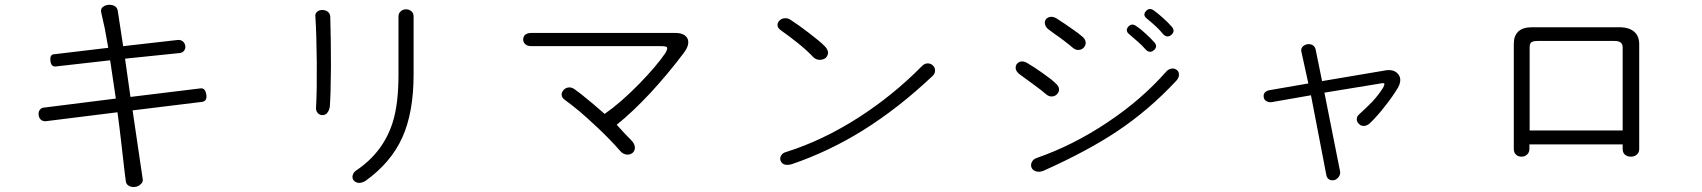

<svg xmlns="http://www.w3.org/2000/svg" viewBox="-20 -768 7040 794"><path d="M206.1 -543.9Q185.5 -543.9 188.5 -517.6Q190.4 -491.2 210.9 -493.2L435.5 -518.6L459 -360.4L163.1 -323.2Q151.4 -323.2 144.5 -313.5Q138.7 -305.7 139.6 -293.9Q140.6 -282.2 147.5 -274.4Q155.3 -266.6 168 -266.6L465.8 -303.7Q473.6 -247.1 481.4 -178.7Q486.3 -138.7 494.1 -67.4L500 -20.5Q501 -5.9 513.7 1Q524.4 6.8 539.1 4.9Q552.7 2.9 561.5 -5.9Q572.3 -14.6 570.3 -26.4L528.3 -311.5L815.4 -346.7Q837.9 -349.6 833 -377.9Q828.1 -406.2 807.6 -402.3L519.5 -367.2L497.1 -525.4L724.6 -548.8Q736.3 -550.8 742.2 -559.6Q748 -568.4 746.1 -579.1Q744.1 -589.8 736.3 -596.7Q726.6 -604.5 712.9 -602.5L489.3 -577.1L466.8 -724.6Q464.8 -737.3 452.1 -744.1Q441.4 -749 427.7 -748Q413.1 -746.1 404.3 -738.3Q395.5 -730.5 398.4 -716.8Q404.3 -692.4 413.1 -651.4Q418 -622.1 427.7 -570.3Z M1284.2 -699.2Q1289.1 -624 1290 -509.8Q1291 -393.6 1287.1 -326.2Q1285.2 -311.5 1293 -301.8Q1299.8 -293 1311.5 -292Q1322.3 -291 1331.1 -298.8Q1340.8 -308.6 1343.8 -326.2Q1347.7 -371.1 1348.6 -490.2Q1348.6 -608.4 1345.7 -700.2Q1344.7 -712.9 1334 -720.7Q1325.2 -726.6 1312.5 -726.6Q1299.8 -726.6 1292 -719.7Q1282.2 -711.9 1284.2 -699.2ZM1627.9 -700.2V-460Q1627.9 -335.9 1603.5 -260.7Q1564.5 -138.7 1455.1 -64.5Q1441.4 -55.7 1438.5 -43Q1435.5 -31.2 1442.4 -22.5Q1449.2 -13.7 1461.9 -11.7Q1476.6 -10.7 1492.2 -20.5Q1596.7 -95.7 1643.6 -199.2Q1690.4 -302.7 1690.4 -460V-700.2Q1690.4 -713.9 1680.7 -721.7Q1671.9 -729.5 1659.2 -729.5Q1646.5 -729.5 1637.7 -721.7Q1627.9 -713.9 1627.9 -700.2Z M2176.8 -631.8Q2161.1 -631.8 2151.4 -624Q2143.6 -616.2 2143.6 -604.5Q2143.6 -593.8 2151.4 -585.9Q2161.1 -577.1 2176.8 -577.1H2714.8Q2734.4 -577.1 2738.3 -572.3Q2742.2 -566.4 2730.5 -546.9Q2693.4 -493.2 2625 -422.9Q2548.8 -344.7 2480.5 -296.9L2465.8 -309.6Q2433.6 -337.9 2414.1 -353.5Q2381.8 -380.9 2355.5 -399.4Q2342.8 -408.2 2330.1 -406.2Q2317.4 -404.3 2309.6 -394.5Q2301.8 -385.7 2302.7 -375Q2303.7 -363.3 2316.4 -354.5Q2372.1 -314.5 2438.5 -252Q2501 -194.3 2544.9 -143.6Q2555.7 -130.9 2570.3 -128.9Q2584 -127 2594.7 -134.8Q2604.5 -142.6 2605.5 -155.3Q2606.4 -169.9 2593.8 -184.6Q2581.1 -197.3 2565.4 -213.9Q2546.9 -233.4 2530.3 -252Q2594.7 -303.7 2668 -381.8Q2741.2 -460.9 2807.6 -548.8Q2834 -584 2823.2 -608.4Q2811.5 -631.8 2771.5 -631.8Z M3250 -685.5Q3237.3 -694.3 3223.6 -692.4Q3211.9 -691.4 3203.1 -682.6Q3195.3 -674.8 3195.3 -664.1Q3195.3 -653.3 3208 -643.6Q3248 -615.2 3278.3 -590.8Q3317.4 -559.6 3343.8 -531.2Q3355.5 -520.5 3370.1 -520.5Q3383.8 -520.5 3394.5 -528.3Q3404.3 -538.1 3404.3 -550.8Q3403.3 -564.5 3389.6 -578.1Q3370.1 -597.7 3325.2 -631.8Q3286.1 -662.1 3250 -685.5ZM3793 -495.1Q3673.8 -374 3529.3 -281.2Q3380.9 -186.5 3231.4 -139.6Q3215.8 -135.7 3210 -124Q3204.1 -114.3 3208 -103.5Q3211.9 -92.8 3223.6 -87.9Q3236.3 -84 3253.9 -88.9Q3406.2 -140.6 3547.9 -228.5Q3695.3 -320.3 3837.9 -455.1Q3847.7 -465.8 3846.7 -477.5Q3846.7 -489.3 3837.9 -497.1Q3829.1 -505.9 3816.4 -505.9Q3803.7 -505.9 3793 -495.1Z M4230.5 -505.9Q4215.8 -515.6 4202.1 -513.7Q4191.4 -511.7 4184.6 -502.9Q4178.7 -494.1 4180.7 -482.4Q4183.6 -470.7 4196.3 -460.9Q4227.5 -438.5 4251 -420.9Q4289.1 -393.6 4307.6 -377Q4318.4 -368.2 4331.1 -369.1Q4343.8 -370.1 4351.6 -378.9Q4360.4 -387.7 4359.4 -400.4Q4358.4 -413.1 4344.7 -423.8Q4332 -437.5 4293 -464.8Q4258.8 -489.3 4230.5 -505.9ZM4351.6 -690.4Q4335.9 -700.2 4323.2 -698.2Q4311.5 -696.3 4304.7 -687.5Q4298.8 -677.7 4301.8 -667Q4304.7 -654.3 4317.4 -645.5L4336.9 -630.9Q4365.2 -611.3 4378.9 -600.6Q4403.3 -582 4418 -569.3Q4428.7 -560.5 4441.4 -561.5Q4454.1 -562.5 4461.9 -571.3Q4470.7 -581.1 4469.7 -592.8Q4468.8 -606.4 4455.1 -617.2Q4442.4 -628.9 4408.2 -652.3Q4384.8 -668.9 4351.6 -690.4ZM4845.7 -435.5Q4856.4 -448.2 4855.5 -460Q4855.5 -471.7 4846.7 -478.5Q4836.9 -486.3 4825.2 -484.4Q4811.5 -482.4 4800.8 -469.7Q4698.2 -353.5 4556.6 -259.8Q4417 -167 4268.6 -115.2Q4252.9 -110.4 4247.1 -97.7Q4241.2 -85.9 4246.1 -74.2Q4251 -63.5 4263.7 -59.6Q4278.3 -54.7 4296.9 -62.5Q4479.5 -144.5 4600.6 -225.6Q4732.4 -313.5 4845.7 -435.5ZM4678.7 -660.2Q4660.2 -673.8 4645.5 -657.2Q4631.8 -640.6 4650.4 -626Q4673.8 -606.4 4687.5 -593.8Q4705.1 -578.1 4715.8 -565.4Q4733.4 -544.9 4752 -560.5Q4769.5 -576.2 4752.9 -593.8Q4736.3 -612.3 4718.8 -627.9Q4698.2 -647.5 4678.7 -660.2ZM4752 -724.6Q4732.4 -738.3 4718.8 -721.7Q4704.1 -705.1 4723.6 -690.4Q4746.1 -671.9 4760.7 -658.2Q4777.3 -642.6 4788.1 -628.9Q4805.7 -608.4 4824.2 -624Q4841.8 -639.6 4825.2 -658.2Q4808.6 -676.8 4791 -692.4Q4770.5 -710.9 4752 -724.6Z M5232.4 -395.5Q5217.8 -393.6 5210 -384.8Q5204.1 -377 5206.1 -366.2Q5207 -356.4 5215.8 -350.6Q5225.6 -343.8 5239.3 -345.7L5401.4 -374L5464.8 -44.9Q5466.8 -31.2 5477.5 -25.4Q5486.3 -20.5 5499 -23.4Q5509.8 -27.3 5516.6 -37.1Q5524.4 -47.9 5521.5 -60.5L5457 -384.8L5689.5 -422.9Q5703.1 -425.8 5705.1 -421.9Q5706.1 -418.9 5700.2 -406.2Q5683.6 -378.9 5656.2 -348.6Q5637.7 -329.1 5601.6 -295.9Q5590.8 -287.1 5590.8 -275.4Q5590.8 -263.7 5599.6 -255.9Q5607.4 -247.1 5619.1 -247.1Q5632.8 -247.1 5645.5 -258.8Q5676.8 -289.1 5706.1 -327.1Q5738.3 -367.2 5761.7 -406.2Q5780.3 -441.4 5760.7 -462.9Q5742.2 -484.4 5702.1 -475.6L5447.3 -432.6L5420.9 -562.5Q5418 -576.2 5407.2 -582Q5397.5 -586.9 5385.7 -585Q5373 -582 5366.2 -574.2Q5358.4 -564.5 5362.3 -551.8L5390.6 -422.9Z M6315.4 -655.3Q6277.3 -655.3 6258.8 -637.7Q6240.2 -620.1 6240.2 -586.9V-151.4Q6240.2 -136.7 6250 -127.9Q6258.8 -120.1 6272.5 -120.1Q6285.2 -120.1 6293.9 -127.9Q6304.7 -136.7 6304.7 -151.4V-170.9H6690.4V-151.4Q6690.4 -136.7 6700.2 -127.9Q6710 -120.1 6724.6 -120.1Q6738.3 -120.1 6748 -127.9Q6758.8 -136.7 6758.8 -151.4V-585Q6758.8 -619.1 6738.3 -636.7Q6716.8 -655.3 6676.8 -655.3ZM6305.7 -571.3Q6305.7 -585.9 6311.5 -591.8Q6318.4 -598.6 6336.9 -598.6H6658.2Q6673.8 -598.6 6682.6 -591.8Q6690.4 -585 6690.4 -571.3V-228.5H6305.7Z"/></svg>

Font: GulimChe
Style: Regular
Weight: 400
Monospace: yes
Version: Version 2.21